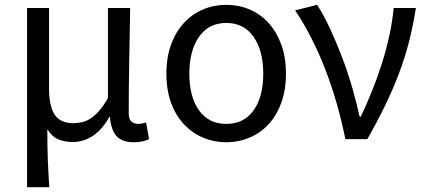

<svg xmlns="http://www.w3.org/2000/svg" viewBox="-20 -576 1763 795"><path d="M92 -543H183V-210Q183 -138 206 -102Q229 -66 283 -66Q301 -66 319 -70Q337 -74 354.5 -85Q372 -96 390 -116.5Q408 -137 427 -170V-543H519Q517 -432 515 -318.5Q513 -205 513 -106Q513 -83 524 -73Q535 -63 553 -63Q566 -63 585 -69L597 0Q585 6 570 9.5Q555 13 533 13Q486 13 463 -12Q440 -37 435 -92H433Q403 -39 364.5 -13.5Q326 12 281 12Q249 12 222.5 1.5Q196 -9 176 -41Q176 -1 176.5 29.5Q177 60 178 87Q179 114 180.5 140.5Q182 167 184 199H92Z M917 13Q866 13 821 -6Q776 -25 742 -61Q708 -97 688.5 -150Q669 -203 669 -271Q669 -339 688.5 -392Q708 -445 742 -481.5Q776 -518 821 -537Q866 -556 917 -556Q968 -556 1013 -537Q1058 -518 1091.5 -481.5Q1125 -445 1144.5 -392Q1164 -339 1164 -271Q1164 -203 1144.5 -150Q1125 -97 1091.5 -61Q1058 -25 1013 -6Q968 13 917 13ZM917 -63Q990 -63 1030 -119Q1070 -175 1070 -271Q1070 -366 1030 -423.5Q990 -481 917 -481Q844 -481 804 -423.5Q764 -366 764 -271Q764 -175 804 -119Q844 -63 917 -63Z M1410 0Q1395 -75 1374 -148Q1353 -221 1326.5 -289.5Q1300 -358 1268.5 -419.5Q1237 -481 1202 -533L1293 -556Q1321 -513 1347.5 -455.5Q1374 -398 1397.5 -336Q1421 -274 1439 -211Q1457 -148 1469 -93H1474Q1499 -146 1521.5 -202Q1544 -258 1562 -315.5Q1580 -373 1592.5 -430.5Q1605 -488 1610 -543H1702Q1691 -472 1674 -405Q1657 -338 1632 -272Q1607 -206 1574.5 -139Q1542 -72 1501 0Z"/></svg>

Font: Kinto Sans
Style: Regular
Weight: 400
Designer: Authors: Ryoko NISHIZUKA  (kana & ideographs); Paul D. Hunt (Latin, Greek & Cyrillic); Wenlong ZHANG  (bopomofo); Sandol
Foundry: Adobe Systems Incorporated, ookami Inc.
Version: Version 0.001